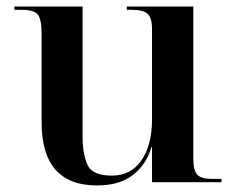

<svg xmlns="http://www.w3.org/2000/svg" viewBox="-20 -556 721 586"><path d="M276 10Q346 10 387 -23Q428 -56 442 -107H444V0H656V-10H626Q594 -10 582 -23Q570 -36 570 -74V-536H367V-526H382Q417 -526 430.5 -514Q444 -502 444 -467V-193Q444 -114 412 -67Q380 -20 321 -20Q262 -20 247 -53Q232 -86 232 -141V-536H24V-526H46Q84 -526 95.5 -511.5Q107 -497 107 -452V-183Q107 10 276 10Z"/></svg>

Font: Noto Serif Display Semi
Style: Regular
Weight: 600
Designer: Monotype Design Team
Foundry: Monotype Imaging Inc.
Version: Version 1.900